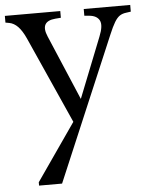

<svg xmlns="http://www.w3.org/2000/svg" viewBox="-59 -565 669 856"><g transform="rotate(-5 275.5 -136.5)"><path d="M81 247V232L258 -23L84 -412Q68 -447 50.5 -465Q33 -483 12 -487L-5 -490V-520H243V-490L218 -488Q147 -482 177 -412L315 -87L286 -86L407 -391Q427 -440 415.5 -462.5Q404 -485 369 -488L348 -490V-520H556V-490L535 -487Q518 -485 506 -477Q494 -469 482.5 -450Q471 -431 456 -395L184 247Z"/></g></svg>

Font: Hedvig Letters Serif 24pt 24pt
Style: Regular
Weight: 400
Version: Version 1.000